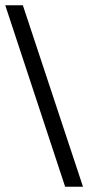

<svg xmlns="http://www.w3.org/2000/svg" viewBox="-29 -697 336 731"><path d="M-9 -677H58L287 14H219Z"/></svg>

Font: Belleza
Style: Regular
Weight: 400
Designer: Eduardo Rodriguez Tunni
Foundry: Eduardo Rodriguez Tunni
Version: Version 1.001